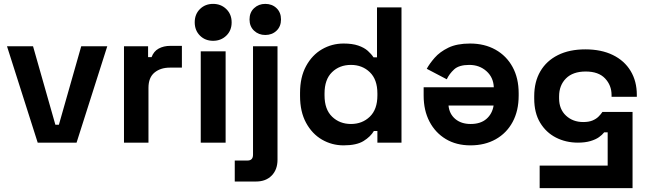

<svg xmlns="http://www.w3.org/2000/svg" viewBox="-20 -734 3342 988"><path d="M174 0 16 -496H150L265 -92H283L398 -496H532L374 0Z M618 0V-496H742V-440H760Q771 -470 796.5 -484Q822 -498 856 -498H916V-386H854Q806 -386 775 -360.5Q744 -335 744 -282V0Z M1141 -470V0H1013V-470ZM1172 -618.8Q1172 -577 1144.5 -550.5Q1117 -524 1076.5 -524Q1036 -524 1009 -550.7Q982 -577.5 982 -619.2Q982 -661 1009 -687.5Q1036 -714 1076.5 -714Q1117 -714 1144.5 -687.3Q1172 -660.5 1172 -618.8Z M1188 200V92H1253.8Q1282 92 1282 62V-496H1408V88Q1408 139 1378 169.5Q1348 200 1298 200ZM1264 -634Q1264 -670 1287.5 -692Q1311 -714 1345 -714Q1380 -714 1403 -692Q1426 -670 1426 -634Q1426 -598 1403 -576Q1380 -554 1345 -554Q1311 -554 1287.5 -576Q1264 -598 1264 -634Z M2046 -696V0H1922V-60H1904Q1887 -31 1851 -8.5Q1815 14 1748 14Q1688 14 1637 -15.5Q1586 -45 1555 -102Q1524 -159 1524 -240V-256Q1524 -337 1555 -394Q1586 -451 1637 -480.5Q1688 -510 1748 -510Q1793 -510 1823.5 -499.5Q1854 -489 1872.5 -472.5Q1891 -456 1902 -439H1920V-696ZM1650 -253V-243Q1650 -171 1689 -133.5Q1728 -96 1786 -96Q1844 -96 1883 -133.5Q1922 -171 1922 -243V-253Q1922 -325 1883 -362.5Q1844 -400 1786 -400Q1727 -400 1688.5 -362.5Q1650 -325 1650 -253Z M2649 -254V-242Q2649 -164 2618 -106.5Q2587 -49 2531 -17.5Q2475 14 2401 14Q2328 14 2274 -18.5Q2220 -51 2190 -108.5Q2160 -166 2160 -242V-285H2521Q2519 -336 2483 -368Q2447 -400 2395 -400Q2342 -400 2317 -377Q2292 -354 2279 -326L2176 -380Q2190 -406 2216.5 -436.5Q2243 -467 2287 -488.5Q2331 -510 2399 -510Q2473 -510 2529.5 -478.5Q2586 -447 2617.5 -389.5Q2649 -332 2649 -254ZM2288 -191Q2292 -148 2322.5 -122Q2353 -96 2402 -96Q2453 -96 2483 -122Q2513 -148 2520 -191Z M3257 -246V-236H3127V-245Q3127 -295 3093.5 -330.5Q3060 -366 2994 -366Q2928 -366 2892.5 -330.5Q2857 -295 2857 -238V-228Q2857 -172 2892.5 -139Q2928 -106 2981 -106Q3010 -106 3029 -114Q3048 -122 3060 -134Q3072 -146 3080 -158H3235V234H2757V118H3107V-53H3089Q3079 -40 3062 -28Q3045 -16 3018 -8Q2991 0 2954 0Q2892 0 2841 -26Q2790 -52 2759.5 -102.5Q2729 -153 2729 -227V-239Q2729 -313 2760.5 -367Q2792 -421 2851 -450.5Q2910 -480 2992 -480Q3074 -480 3133.5 -451Q3193 -422 3225 -369Q3257 -316 3257 -246Z"/></svg>

Font: Space 7353
Style: Regular
Weight: 400
Designer: Christine Claussen + Ruben Lyon  (Space 7353)
Version: Version 1.000;FEAKit 1.0